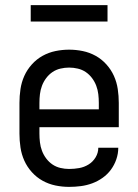

<svg xmlns="http://www.w3.org/2000/svg" viewBox="-20 -722 540 750"><path d="M250 8Q223 8 196.5 2.5Q170 -3 146.5 -16Q123 -29 104.5 -49.5Q86 -70 75 -94.5Q64 -119 60 -146Q56 -173 56 -200V-320Q56 -347 60 -374Q64 -401 75 -425.5Q86 -450 104.5 -470.5Q123 -491 146.5 -504Q170 -517 196.5 -522.5Q223 -528 250 -528Q277 -528 303.5 -522.5Q330 -517 353.5 -504Q377 -491 395.5 -470.5Q414 -450 425 -425.5Q436 -401 440 -374Q444 -347 444 -320V-225H134V-200Q134 -183 136 -166Q138 -149 144 -133Q150 -117 160.5 -103Q171 -89 185 -79.5Q199 -70 216 -66Q233 -62 250 -62Q270 -62 289.5 -65.5Q309 -69 326 -79.5Q343 -90 353.5 -107.5Q364 -125 364 -145H442Q442 -122 434.5 -100Q427 -78 413.5 -59.5Q400 -41 381 -27.5Q362 -14 340.5 -6Q319 2 296 5Q273 8 250 8ZM366 -295V-320Q366 -337 364 -354Q362 -371 356 -387Q350 -403 339.5 -417Q329 -431 315 -440.5Q301 -450 284 -454Q267 -458 250 -458Q233 -458 216 -454Q199 -450 185 -440.5Q171 -431 160.5 -417Q150 -403 144 -387Q138 -371 136 -354Q134 -337 134 -320V-295ZM400 -638H100V-702H400Z"/></svg>

Font: Iosevka Fixed
Style: Regular
Weight: 400
Monospace: yes
Designer: Belleve Invis
Foundry: Belleve Invis
Version: Version 33.2.4